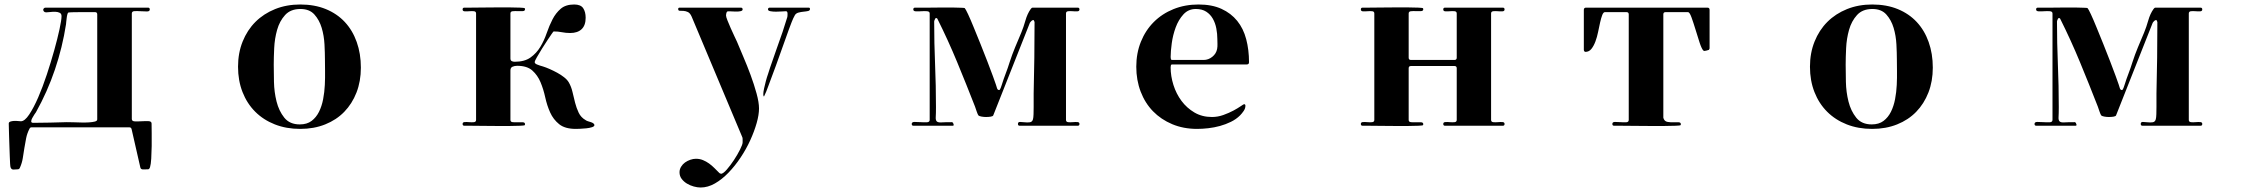

<svg xmlns="http://www.w3.org/2000/svg" viewBox="-20 -567 10040 855"><path d="M120 0Q114 0 111 7Q101 26 96.5 48Q92 70 88.5 92.5Q85 115 81.5 137Q78 159 69 179Q66 187 59 187Q51 187 41 188Q31 189 27 178Q26 176 25 162Q24 148 23.5 128.5Q23 109 22 85.5Q21 62 20.5 41Q20 20 19.5 4.5Q19 -11 19 -17Q19 -23 26 -25.5Q33 -28 42 -28.5Q51 -29 60 -28Q69 -27 73 -27Q90 -27 110 -57Q130 -87 150 -133Q170 -179 188.5 -235Q207 -291 221.5 -343Q236 -395 245 -436.5Q254 -478 254 -495Q254 -506 246 -510Q238 -514 227 -514.5Q216 -515 204.5 -513.5Q193 -512 186 -512Q179 -512 176 -515.5Q173 -519 172.5 -522.5Q172 -526 175 -529.5Q178 -533 183 -533H639Q647 -533 647 -525Q647 -516 634.5 -516Q622 -516 607 -517Q592 -518 579.5 -517.5Q567 -517 567 -507V-37Q567 -27 580.5 -26.5Q594 -26 610.5 -27Q627 -28 641 -27.5Q655 -27 655 -17Q655 -1 655.5 26.5Q656 54 655.5 83.5Q655 113 653.5 139Q652 165 648 178Q646 182 644.5 184.5Q643 187 638 187Q631 187 619 187.5Q607 188 605 179L566 8Q564 0 556 0ZM284 -511Q282 -510 280 -503Q278 -496 277 -487Q276 -478 275 -470Q274 -462 274 -459Q258 -356 224.5 -257Q191 -158 140 -67Q138 -65 133 -57Q128 -49 123.5 -41Q119 -33 119 -26.5Q119 -20 128 -20Q166 -20 202.5 -21Q239 -22 277 -23Q290 -23 307 -22.5Q324 -22 342 -21.5Q360 -21 376 -22Q392 -23 404 -26Q408 -28 410.5 -29.5Q413 -31 413 -36V-503Q413 -513 403 -513Q397 -513 378.5 -513Q360 -513 340 -513Q320 -513 303.5 -512.5Q287 -512 284 -511Z M1040 -270Q1040 -331 1060.5 -382Q1081 -433 1117.5 -469.5Q1154 -506 1205 -526.5Q1256 -547 1317 -547Q1381 -547 1431 -526.5Q1481 -506 1515.5 -469Q1550 -432 1568.5 -380Q1587 -328 1587 -266Q1587 -205 1567.5 -155Q1548 -105 1513 -69Q1478 -33 1428 -13Q1378 7 1317 7Q1255 7 1204 -13Q1153 -33 1116.5 -69.5Q1080 -106 1060 -157Q1040 -208 1040 -270ZM1199 -279Q1199 -248 1200 -202.5Q1201 -157 1211.5 -115Q1222 -73 1246 -43Q1270 -13 1315 -13Q1347 -13 1367.5 -28.5Q1388 -44 1400.5 -69Q1413 -94 1419 -125.5Q1425 -157 1426.5 -189Q1428 -221 1427.5 -251Q1427 -281 1427 -302Q1427 -330 1425 -369Q1423 -408 1412.5 -443Q1402 -478 1380 -502.5Q1358 -527 1318 -527Q1274 -527 1249.5 -500Q1225 -473 1214 -434Q1203 -395 1201 -352.5Q1199 -310 1199 -279Z M2253 -33Q2253 -24 2263 -23Q2273 -22 2285.5 -22.5Q2298 -23 2308 -22.5Q2318 -22 2318 -14Q2318 -11 2316 -9Q2314 -8 2295.5 -7Q2277 -6 2250 -6Q2223 -6 2191 -6Q2159 -6 2130 -6.5Q2101 -7 2078.5 -7Q2056 -7 2048 -7Q2040 -7 2040 -15Q2040 -23 2049.5 -23.5Q2059 -24 2070 -23Q2081 -22 2090.5 -23Q2100 -24 2100 -33V-507Q2100 -516 2090.5 -517Q2081 -518 2070 -517Q2059 -516 2049.5 -516.5Q2040 -517 2040 -525Q2040 -533 2048 -533Q2056 -533 2078.5 -533Q2101 -533 2130 -533.5Q2159 -534 2191 -534Q2223 -534 2250 -534Q2277 -534 2295.5 -533Q2314 -532 2316 -531Q2318 -529 2318 -526Q2318 -518 2308 -517.5Q2298 -517 2285.5 -517.5Q2273 -518 2263 -517Q2253 -516 2253 -507V-307Q2253 -298 2258.5 -295Q2264 -292 2272 -292Q2316 -292 2342.5 -311Q2369 -330 2386 -358Q2403 -386 2414.5 -419.5Q2426 -453 2440.5 -481Q2455 -509 2477 -528Q2499 -547 2537 -547Q2566 -547 2577 -530.5Q2588 -514 2588 -488Q2588 -454 2570 -437Q2552 -420 2519 -420Q2500 -420 2482.5 -423.5Q2465 -427 2446 -427Q2444 -427 2441 -422Q2438 -417 2436 -415Q2432 -409 2419.5 -390.5Q2407 -372 2394 -351Q2381 -330 2371 -312.5Q2361 -295 2361 -291Q2361 -284 2371 -280Q2378 -277 2384.5 -275Q2391 -273 2398 -271Q2411 -267 2428 -259.5Q2445 -252 2461.5 -243Q2478 -234 2492 -223Q2506 -212 2513 -200Q2524 -181 2529.5 -157Q2535 -133 2541 -109.5Q2547 -86 2557 -65Q2567 -44 2588 -32Q2592 -29 2598.5 -27Q2605 -25 2611.5 -23Q2618 -21 2622.5 -17.5Q2627 -14 2627 -10Q2627 -4 2616 -0.5Q2605 3 2590.5 4.5Q2576 6 2562.5 6.5Q2549 7 2544 7Q2496 7 2470 -14Q2444 -35 2430 -66Q2416 -97 2408 -133.5Q2400 -170 2387 -201Q2374 -232 2350.5 -253Q2327 -274 2283 -274Q2272 -274 2262.5 -270Q2253 -266 2253 -253Z M3191 207Q3201 206 3217 187.5Q3233 169 3248.5 145.5Q3264 122 3275.5 99Q3287 76 3287 67Q3287 64 3287 55.5Q3287 47 3286 45L3060 -493Q3053 -509 3043 -513.5Q3033 -518 3023.5 -518.5Q3014 -519 3007 -519Q3000 -519 3000 -527Q3000 -533 3007 -533H3279Q3287 -533 3287 -525Q3287 -519 3277 -517Q3267 -515 3255 -515.5Q3243 -516 3232 -516.5Q3221 -517 3219 -516Q3216 -514 3214.5 -508.5Q3213 -503 3213 -499Q3213 -492 3219.5 -476Q3226 -460 3234 -441.5Q3242 -423 3250 -406.5Q3258 -390 3262 -381Q3273 -354 3290 -314.5Q3307 -275 3322.5 -233Q3338 -191 3349 -151Q3360 -111 3360 -84Q3360 -56 3349.5 -19Q3339 18 3321 57.5Q3303 97 3278 134.5Q3253 172 3224 202Q3195 232 3163.5 250Q3132 268 3100 268Q3086 268 3069.5 263.5Q3053 259 3039 250.5Q3025 242 3015.5 229.5Q3006 217 3006 200Q3006 187 3013 175.5Q3020 164 3030.5 156.5Q3041 149 3054 144.5Q3067 140 3079 140Q3096 140 3110.5 146Q3125 152 3137.5 161Q3150 170 3161.5 181.5Q3173 193 3184 204ZM3382 -137Q3380 -139 3379.5 -142Q3379 -145 3379 -147Q3379 -157 3382.5 -173Q3386 -189 3390.5 -206Q3395 -223 3400.5 -238.5Q3406 -254 3409 -265Q3423 -306 3437 -345.5Q3451 -385 3465 -425Q3470 -442 3475.5 -458Q3481 -474 3486 -491Q3487 -495 3487 -506Q3487 -517 3480 -517Q3475 -517 3462 -516Q3449 -515 3435.5 -515Q3422 -515 3411 -517Q3400 -519 3400 -525Q3400 -533 3408 -533H3581Q3587 -533 3587 -527Q3587 -520 3578.5 -518Q3570 -516 3558.5 -515Q3547 -514 3536 -511Q3525 -508 3520 -500Q3512 -486 3505.5 -469Q3499 -452 3493 -436Q3478 -395 3464 -355Q3450 -315 3435 -274L3400 -180Q3396 -169 3392 -159Q3388 -149 3383 -139Z M4224 -20Q4226 -16 4227 -11.5Q4228 -7 4221 -7H4048Q4040 -7 4040 -15Q4040 -24 4052.5 -24Q4065 -24 4080 -23Q4095 -22 4107.5 -22.5Q4120 -23 4120 -33V-507Q4120 -516 4108.5 -517Q4097 -518 4083.5 -517Q4070 -516 4058.5 -516.5Q4047 -517 4047 -525Q4047 -533 4055 -533Q4061 -533 4079.5 -533Q4098 -533 4122.5 -533Q4147 -533 4173.5 -533.5Q4200 -534 4222.5 -533.5Q4245 -533 4260 -532.5Q4275 -532 4276 -531Q4280 -527 4291 -503.5Q4302 -480 4316 -445.5Q4330 -411 4346.5 -370.5Q4363 -330 4377 -293Q4391 -256 4401.5 -228Q4412 -200 4415 -190Q4417 -185 4419.5 -175.5Q4422 -166 4429 -166Q4433 -166 4436.5 -176Q4440 -186 4441 -189Q4449 -215 4458.5 -239.5Q4468 -264 4476 -290Q4487 -324 4500.5 -356.5Q4514 -389 4528 -422Q4538 -446 4546.5 -476Q4555 -506 4570 -527Q4574 -533 4579 -533H4779Q4787 -533 4787 -525Q4787 -517 4777.5 -516.5Q4768 -516 4757 -517Q4746 -518 4736.5 -517Q4727 -516 4727 -507V-33Q4727 -24 4736.5 -23Q4746 -22 4757 -23Q4768 -24 4777.5 -23.5Q4787 -23 4787 -15Q4787 -7 4779 -7H4521Q4513 -7 4513 -15Q4513 -24 4522 -24Q4531 -24 4543 -22.5Q4555 -21 4566 -22.5Q4577 -24 4580 -36Q4582 -43 4582.5 -58.5Q4583 -74 4583 -91Q4583 -108 4583 -124.5Q4583 -141 4583 -151Q4585 -231 4586 -310Q4587 -389 4587 -469L4584 -476V-477Q4579 -479 4573.5 -474Q4568 -469 4566 -465L4403 -53Q4401 -49 4391.5 -47.5Q4382 -46 4371 -46Q4360 -46 4350 -48Q4340 -50 4337 -53Q4334 -57 4329 -71.5Q4324 -86 4322 -92Q4283 -192 4242.5 -290Q4202 -388 4154 -484L4150 -487L4145 -485Q4144 -482 4142 -478Q4140 -474 4140 -471Q4140 -375 4144 -280.5Q4148 -186 4148 -90Q4148 -60 4147 -46Q4146 -32 4151.5 -26.5Q4157 -21 4172.5 -22Q4188 -23 4220 -23L4224 -20Z M5200 -280Q5195 -280 5194 -275.5Q5193 -271 5193 -267Q5193 -228 5205.5 -188.5Q5218 -149 5241.5 -117.5Q5265 -86 5299 -66Q5333 -46 5377 -46Q5403 -46 5428 -55Q5453 -64 5472.5 -74.5Q5492 -85 5505 -94Q5518 -103 5520 -103Q5526 -103 5526 -96Q5526 -84 5518 -72.5Q5510 -61 5502 -53Q5485 -36 5461.5 -24.5Q5438 -13 5412.5 -6Q5387 1 5360.5 4Q5334 7 5311 7Q5250 7 5200 -14Q5150 -35 5114.5 -71.5Q5079 -108 5059.5 -159Q5040 -210 5040 -270Q5040 -330 5060.5 -381Q5081 -432 5118 -469Q5155 -506 5206 -526.5Q5257 -547 5317 -547Q5377 -547 5419.5 -527.5Q5462 -508 5489.5 -474Q5517 -440 5529.5 -392.5Q5542 -345 5542 -290Q5542 -280 5532 -280ZM5340 -300Q5361 -300 5378.5 -314Q5396 -328 5400 -349Q5402 -360 5401.5 -371Q5401 -382 5401 -393Q5401 -416 5396.5 -440Q5392 -464 5381 -483.5Q5370 -503 5351.5 -515Q5333 -527 5305 -527Q5272 -527 5250 -503Q5228 -479 5215.5 -445Q5203 -411 5198 -374.5Q5193 -338 5193 -313Q5193 -309 5194 -304.5Q5195 -300 5200 -300Z M6100 -507Q6100 -516 6090.5 -517Q6081 -518 6070 -517Q6059 -516 6049.5 -516.5Q6040 -517 6040 -525Q6040 -533 6048 -533Q6056 -533 6078.5 -533Q6101 -533 6130 -533.5Q6159 -534 6191 -534Q6223 -534 6250 -534Q6277 -534 6295.5 -533Q6314 -532 6316 -531Q6318 -529 6318 -526Q6318 -518 6308 -517.5Q6298 -517 6285.5 -517.5Q6273 -518 6263 -517Q6253 -516 6253 -507V-310Q6253 -300 6263 -300H6457Q6467 -300 6467 -310V-507Q6467 -516 6457.5 -517Q6448 -518 6437 -517Q6426 -516 6416.5 -516.5Q6407 -517 6407 -525Q6407 -533 6415 -533H6672Q6680 -533 6680 -525Q6680 -517 6670.5 -516.5Q6661 -516 6650 -517Q6639 -518 6629.5 -517Q6620 -516 6620 -507V-33Q6620 -24 6629.5 -23Q6639 -22 6650 -23Q6661 -24 6670.5 -23.5Q6680 -23 6680 -15Q6680 -7 6672 -7H6415Q6407 -7 6407 -15Q6407 -23 6416.5 -23.5Q6426 -24 6437 -23Q6448 -22 6457.5 -23Q6467 -24 6467 -33V-263Q6467 -273 6457 -273H6263Q6253 -273 6253 -263V-33Q6253 -24 6263 -23Q6273 -22 6285.5 -22.5Q6298 -23 6308 -22.5Q6318 -22 6318 -14Q6318 -11 6316 -9Q6314 -8 6295.5 -7Q6277 -6 6250 -6Q6223 -6 6191 -6Q6159 -6 6130 -6.5Q6101 -7 6078.5 -7Q6056 -7 6048 -7Q6040 -7 6040 -15Q6040 -23 6049.5 -23.5Q6059 -24 6070 -23Q6081 -22 6090.5 -23Q6100 -24 6100 -33Z M7590 -345Q7585 -343 7580 -342Q7575 -341 7570 -340L7565 -342Q7557 -351 7548 -379Q7539 -407 7530 -436.5Q7521 -466 7512.5 -489.5Q7504 -513 7497 -513H7397Q7387 -513 7387 -503V-43L7389 -37Q7394 -26 7406.5 -24Q7419 -22 7432 -22.5Q7445 -23 7455 -22.5Q7465 -22 7465 -14Q7465 -11 7463 -9Q7461 -8 7441 -7Q7421 -6 7391 -6Q7361 -6 7325.5 -6Q7290 -6 7258 -6.5Q7226 -7 7201 -7Q7176 -7 7168 -7Q7160 -7 7160 -15Q7160 -24 7171.5 -24Q7183 -24 7196.5 -23Q7210 -22 7221.5 -22.5Q7233 -23 7233 -33V-503Q7233 -513 7223 -513H7127Q7120 -513 7115 -500Q7110 -487 7105.5 -467Q7101 -447 7096.5 -424.5Q7092 -402 7084.5 -382Q7077 -362 7066.5 -349Q7056 -336 7040 -336Q7037 -336 7035 -339Q7033 -342 7033 -345V-523Q7033 -533 7043 -533H7583Q7593 -533 7593 -523V-351Z M8040 -270Q8040 -331 8060.5 -382Q8081 -433 8117.5 -469.5Q8154 -506 8205 -526.5Q8256 -547 8317 -547Q8381 -547 8431 -526.5Q8481 -506 8515.5 -469Q8550 -432 8568.5 -380Q8587 -328 8587 -266Q8587 -205 8567.5 -155Q8548 -105 8513 -69Q8478 -33 8428 -13Q8378 7 8317 7Q8255 7 8204 -13Q8153 -33 8116.5 -69.5Q8080 -106 8060 -157Q8040 -208 8040 -270ZM8199 -279Q8199 -248 8200 -202.5Q8201 -157 8211.5 -115Q8222 -73 8246 -43Q8270 -13 8315 -13Q8347 -13 8367.5 -28.5Q8388 -44 8400.5 -69Q8413 -94 8419 -125.5Q8425 -157 8426.5 -189Q8428 -221 8427.5 -251Q8427 -281 8427 -302Q8427 -330 8425 -369Q8423 -408 8412.5 -443Q8402 -478 8380 -502.5Q8358 -527 8318 -527Q8274 -527 8249.5 -500Q8225 -473 8214 -434Q8203 -395 8201 -352.5Q8199 -310 8199 -279Z M9224 -20Q9226 -16 9227 -11.5Q9228 -7 9221 -7H9048Q9040 -7 9040 -15Q9040 -24 9052.5 -24Q9065 -24 9080 -23Q9095 -22 9107.5 -22.5Q9120 -23 9120 -33V-507Q9120 -516 9108.5 -517Q9097 -518 9083.5 -517Q9070 -516 9058.5 -516.5Q9047 -517 9047 -525Q9047 -533 9055 -533Q9061 -533 9079.5 -533Q9098 -533 9122.5 -533Q9147 -533 9173.5 -533.5Q9200 -534 9222.5 -533.5Q9245 -533 9260 -532.5Q9275 -532 9276 -531Q9280 -527 9291 -503.5Q9302 -480 9316 -445.5Q9330 -411 9346.5 -370.5Q9363 -330 9377 -293Q9391 -256 9401.5 -228Q9412 -200 9415 -190Q9417 -185 9419.5 -175.5Q9422 -166 9429 -166Q9433 -166 9436.5 -176Q9440 -186 9441 -189Q9449 -215 9458.5 -239.5Q9468 -264 9476 -290Q9487 -324 9500.5 -356.5Q9514 -389 9528 -422Q9538 -446 9546.5 -476Q9555 -506 9570 -527Q9574 -533 9579 -533H9779Q9787 -533 9787 -525Q9787 -517 9777.5 -516.5Q9768 -516 9757 -517Q9746 -518 9736.5 -517Q9727 -516 9727 -507V-33Q9727 -24 9736.5 -23Q9746 -22 9757 -23Q9768 -24 9777.5 -23.5Q9787 -23 9787 -15Q9787 -7 9779 -7H9521Q9513 -7 9513 -15Q9513 -24 9522 -24Q9531 -24 9543 -22.5Q9555 -21 9566 -22.5Q9577 -24 9580 -36Q9582 -43 9582.5 -58.5Q9583 -74 9583 -91Q9583 -108 9583 -124.5Q9583 -141 9583 -151Q9585 -231 9586 -310Q9587 -389 9587 -469L9584 -476V-477Q9579 -479 9573.5 -474Q9568 -469 9566 -465L9403 -53Q9401 -49 9391.5 -47.5Q9382 -46 9371 -46Q9360 -46 9350 -48Q9340 -50 9337 -53Q9334 -57 9329 -71.5Q9324 -86 9322 -92Q9283 -192 9242.5 -290Q9202 -388 9154 -484L9150 -487L9145 -485Q9144 -482 9142 -478Q9140 -474 9140 -471Q9140 -375 9144 -280.5Q9148 -186 9148 -90Q9148 -60 9147 -46Q9146 -32 9151.5 -26.5Q9157 -21 9172.5 -22Q9188 -23 9220 -23L9224 -20Z"/></svg>

Font: SoukouMincho
Style: Regular
Weight: 400
Designer: Dr. Ken Lunde (project architect, glyph set definition & overall production); Masataka HATTORI  (production & ideograph 
Foundry: Adobe Systems Incorporated
Version: Version 1.00